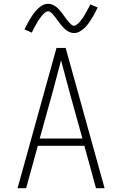

<svg xmlns="http://www.w3.org/2000/svg" viewBox="-20 -986 640 1006"><path d="M72 0 276 -735H324L528 0H483L422 -222H178L117 0ZM412 -260 348 -490Q336 -535 324 -580Q312 -625 300 -670Q288 -625 276 -580Q264 -535 252 -490L188 -260ZM368 -813Q358 -813 349.5 -816Q341 -819 333 -824Q325 -829 318.5 -835Q312 -841 306 -848Q300 -855 294.5 -862.5Q289 -870 283.5 -877Q278 -884 272 -892.5Q266 -901 260.5 -907.5Q255 -914 247.5 -920.5Q240 -927 232 -927Q228 -927 224 -925Q220 -923 217 -921Q214 -919 210.5 -915.5Q207 -912 203 -908Q199 -904 198 -902Q197 -900 195 -897.5Q193 -895 190.5 -892Q188 -889 186 -886Q184 -883 181.5 -879.5Q179 -876 177 -872Q175 -868 172.5 -864Q170 -860 167.5 -855.5Q165 -851 162.5 -846.5Q160 -842 157.5 -837Q155 -832 152 -826.5Q149 -821 147 -815L108 -832Q113 -841 117.5 -850Q122 -859 126 -866.5Q130 -874 134.5 -881.5Q139 -889 143 -895.5Q147 -902 151 -907.5Q155 -913 159 -918.5Q163 -924 167 -928.5Q171 -933 177 -939Q183 -945 189 -949.5Q195 -954 202 -958Q209 -962 216.5 -964Q224 -966 232 -966Q242 -966 250.5 -963Q259 -960 267 -955Q275 -950 281.5 -944Q288 -938 294 -931Q300 -924 305.5 -916.5Q311 -909 316.5 -901.5Q322 -894 328 -886Q334 -878 339.5 -871.5Q345 -865 352.5 -858Q360 -851 368 -851Q372 -851 376 -853.5Q380 -856 383 -858Q386 -860 389.5 -863Q393 -866 397 -870.5Q401 -875 402 -877Q403 -879 405 -881.5Q407 -884 409.5 -887Q412 -890 414 -893Q416 -896 418.5 -899.5Q421 -903 423 -907Q425 -911 427.5 -915Q430 -919 432.5 -923.5Q435 -928 437.5 -932.5Q440 -937 442.5 -942Q445 -947 448 -952.5Q451 -958 453 -963L492 -947Q487 -937 482.5 -928.5Q478 -920 474 -912Q470 -904 465.5 -897Q461 -890 457 -883.5Q453 -877 449 -871Q445 -865 441 -860Q437 -855 433 -850Q429 -845 423 -839.5Q417 -834 411 -829.5Q405 -825 398 -821Q391 -817 383.5 -815Q376 -813 368 -813Z"/></svg>

Font: Iosevka Aile Extralight
Style: Regular
Weight: 200
Designer: Belleve Invis
Foundry: Belleve Invis
Version: Version 31.1.0; ttfautohint (v1.8.4)